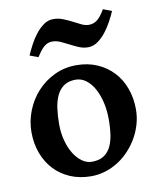

<svg xmlns="http://www.w3.org/2000/svg" viewBox="-80 -750 685 829"><g transform="rotate(-10 262.5 -336.0)"><path d="M370.1 -214.8Q370.1 -253.4 362.1 -288.3Q354 -323.2 339.4 -349.9Q324.7 -376.5 304 -392.1Q283.2 -407.7 258.3 -407.7Q228 -407.7 208 -394.3Q188 -380.9 176.3 -357.2Q164.6 -333.5 159.9 -301Q155.3 -268.6 155.3 -231Q155.3 -192.4 164.3 -158.7Q173.3 -125 188.7 -100.1Q204.1 -75.2 224.4 -60.8Q244.6 -46.4 267.1 -46.4Q296.4 -46.4 315.9 -57.6Q335.4 -68.8 347.7 -90.3Q359.9 -111.8 365 -143.1Q370.1 -174.3 370.1 -214.8ZM493.2 -236.8Q493.2 -204.1 484.4 -172.9Q475.6 -141.6 459.7 -113.8Q443.8 -85.9 421.9 -62.3Q399.9 -38.6 373.3 -21.5Q346.7 -4.4 316.2 5.1Q285.6 14.6 253.4 14.6Q203.1 14.6 162.1 -2.9Q121.1 -20.5 92.3 -51.3Q63.5 -82 47.6 -124.5Q31.7 -167 31.7 -216.8Q31.7 -265.1 49.6 -310.5Q67.4 -356 99.4 -391.1Q131.3 -426.3 175.5 -447.5Q219.7 -468.8 272.5 -468.8Q322.3 -468.8 363 -451.2Q403.8 -433.6 432.9 -402.6Q461.9 -371.6 477.5 -329.1Q493.2 -286.6 493.2 -236.8ZM465.3 -672.4Q456.5 -652.3 443.8 -628.7Q431.2 -605 415 -584.5Q398.9 -564 379.2 -550Q359.4 -536.1 336.9 -536.1Q315.9 -536.1 296.9 -544.2Q277.8 -552.2 259.8 -561.8Q241.7 -571.3 223.9 -579.3Q206.1 -587.4 187.5 -587.4Q176.3 -587.4 167.5 -583.7Q158.7 -580.1 150.6 -573Q142.6 -565.9 134.5 -555.4Q126.5 -544.9 117.7 -531.2L81.1 -544.9Q89.8 -564.9 102.3 -588.9Q114.7 -612.8 130.9 -633.5Q147 -654.3 166.5 -668.2Q186 -682.1 208.5 -682.1Q231 -682.1 251.2 -674.1Q271.5 -666 289.8 -656.5Q308.1 -647 324.7 -638.9Q341.3 -630.9 356.9 -630.9Q378.9 -630.9 395 -644.5Q411.1 -658.2 427.7 -687Z"/></g></svg>

Font: Gentium Basic
Style: Bold
Weight: 700
Designer: J. Victor Gaultney and Annie Olsen
Foundry: SIL International
Version: Version 1.100